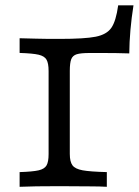

<svg xmlns="http://www.w3.org/2000/svg" viewBox="-20 -718 534 738"><path d="M166.8 -125.8V-445.2Q166.8 -475 158.8 -488.7Q150.9 -502.4 128.4 -507.7Q105.9 -512.9 55.4 -514.5V-571Q94.1 -569.5 118.8 -569.4Q144.7 -568.5 168 -568.5Q191.3 -568.5 209.7 -568.5Q305.9 -568.5 347.9 -576.9Q389.9 -585.3 407.8 -610.8Q425.8 -636.4 434.3 -697.6H493.1Q477.7 -600.1 476.9 -512.7Q453 -513.5 427.3 -513.9Q401.6 -514.3 374.8 -514.3H324.9Q290.6 -514.3 275 -509.5Q259.5 -504.7 253.9 -490.6Q248.3 -476.5 248.3 -445.2V-126.4Q248.3 -96.4 258.6 -82.5Q268.8 -68.7 297.5 -63.4Q326.3 -58.1 390.6 -56.5V0Q361.6 -1.6 331.7 -1.6Q296.9 -2.4 208.3 -2.4Q108.5 -2.4 55.4 0V-56.5Q106 -58.1 128.5 -63.3Q151 -68.5 158.9 -82.2Q166.8 -95.9 166.8 -125.8Z"/></svg>

Font: Playfair Micro SmCond SmLight
Style: Regular
Weight: 360
Width: 4
Designer: Claus Eggers Sørensen
Foundry: Claus Eggers Sørensen
Version: Version 2.100;Glyphs 3.2 (3219)